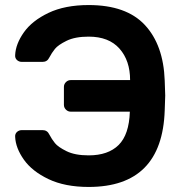

<svg xmlns="http://www.w3.org/2000/svg" viewBox="-20 -730 724 760"><path d="M148 -215Q167 -215 175 -198Q185 -179 197.5 -163.5Q210 -148 243.5 -131.5Q277 -115 331 -115Q408 -115 449.5 -156Q491 -197 494 -288H260Q249 -288 241 -296Q233 -304 233 -315V-386Q233 -397 241 -405Q249 -413 260 -413H495Q495 -490 453 -537.5Q411 -585 331 -585Q277 -585 243.5 -568.5Q210 -552 197.5 -536.5Q185 -521 175 -502Q167 -485 148 -485H67Q55 -485 47 -492.5Q39 -500 40 -512Q42 -556 74.5 -602Q107 -648 172 -679Q237 -710 331 -710Q480 -710 553.5 -631Q627 -552 632 -411Q634 -361 634 -352Q634 -343 632 -293Q622 10 331 10Q237 10 172 -21Q107 -52 74.5 -98Q42 -144 40 -188Q39 -200 47 -207.5Q55 -215 67 -215Z"/></svg>

Font: Hezaedrus Medium
Style: Regular
Weight: 500
Designer: Hubert & Fischer
Foundry: Hubert & Fischer
Version: Version 1.10;September 3, 2019;FontCreator 11.5.0.2425 64-bi